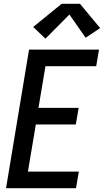

<svg xmlns="http://www.w3.org/2000/svg" viewBox="-20 -998 551 1018"><path d="M12 0 134 -735H505L490 -647H221L184 -426H397L382 -338H170L128 -88H398L383 0ZM221 -793 156 -855 307 -978H404L511 -849L434 -798L348 -921Z"/></svg>

Font: Iosevka Curly Semibold Oblique
Style: Regular
Weight: 600
Italic angle: -9°
Monospace: yes
Designer: Belleve Invis
Foundry: Belleve Invis
Version: Version 11.1.0; ttfautohint (v1.8.3)